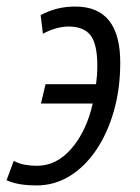

<svg xmlns="http://www.w3.org/2000/svg" viewBox="-43 -555 428 586"><path d="M68 11Q43 11 20 7.5Q-3 4 -23 -5L-1 -64Q16 -55 34 -52Q52 -49 70 -49Q130 -49 175.5 -102Q221 -155 240 -239H82L96 -298H250Q252 -312 253 -326Q254 -340 254 -355Q254 -420 233.5 -447Q213 -474 166 -474Q147 -474 126.5 -468Q106 -462 88 -452L81 -509Q106 -522 131.5 -528.5Q157 -535 187 -535Q324 -535 324 -364Q324 -284 304.5 -216Q285 -148 250.5 -97Q216 -46 169.5 -17.5Q123 11 68 11Z"/></svg>

Font: Ubuntu Sans Condensed
Style: Italic
Weight: 400
Width: 3
Italic angle: -13.5°
Designer: Dalton Maag Ltd
Foundry: Dalton Maag Ltd
Version: Version 1.006; ttfautohint (v1.8.4.7-5d5b)